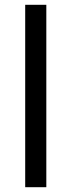

<svg xmlns="http://www.w3.org/2000/svg" viewBox="-20 -780 298 800"><path d="M173 0H85V-760H173Z"/></svg>

Font: Noto Sans Mende Kikakui
Style: Regular
Weight: 400
Designer: Monotype Design Team
Foundry: Monotype Imaging Inc.
Version: Version 2.003; ttfautohint (v1.8.4.7-5d5b)